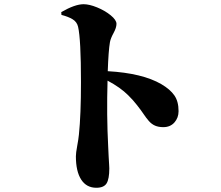

<svg xmlns="http://www.w3.org/2000/svg" viewBox="-20 -826 1040 903"><path d="M269 -755.9 268.1 -769Q332.5 -806.2 373 -806.2Q399.9 -806.2 436.5 -791.3Q473.1 -776.4 500.5 -754.2Q527.8 -731.9 527.8 -713.9Q527.8 -695.8 514.2 -670.9Q500.5 -646 497.1 -627.9Q490.2 -588.4 486.8 -491.2Q649.9 -481.9 738.8 -430.2Q780.3 -405.8 800 -377.4Q819.8 -349.1 819.8 -303.2Q819.8 -272 800.3 -250Q780.8 -228 748 -228Q725.6 -228 709.2 -235.1Q692.9 -242.2 679.9 -257.1Q667 -272 656 -288.6Q645 -305.2 625.2 -330.6Q605.5 -356 583 -377.9Q546.4 -414.6 485.8 -446.8Q481 -284.7 488.8 -137.2Q489.7 -113.8 491 -90.1Q492.2 -66.4 493.2 -52.7Q494.1 -39.1 494.1 -34.2Q494.1 16.1 481.2 36.6Q468.3 57.1 433.1 57.1Q386.7 57.1 361.8 18.6Q336.9 -20 336.9 -90.8Q336.9 -106.4 343 -139.2Q349.1 -171.9 351.1 -192.9Q360.8 -286.6 360.8 -439Q360.8 -641.6 347.2 -700.2Q341.8 -723.1 321.5 -735.4Q301.3 -747.6 269 -755.9Z"/></svg>

Font: Noto Serif JP Black
Style: Regular
Weight: 900
Designer: Ryoko NISHIZUKA  (kana & ideographs); Frank Grießhammer (Latin, Greek & Cyrillic); Wenlong ZHANG  (bopomofo); Sandoll Co
Foundry: Adobe Systems Incorporated
Version: Version 1.001;PS 1.001;hotconv 16.6.54;makeotf.lib2.5.65590